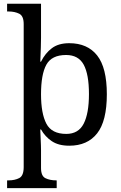

<svg xmlns="http://www.w3.org/2000/svg" viewBox="-20 -762 640 1017"><path d="M17.6 234.4V193.4H25.4Q58.6 193.4 82 181.2Q105.5 168.9 105.5 123V-634.8Q105.5 -677.7 81.5 -689.5Q57.6 -701.2 25.4 -701.2H17.6V-742.2H197.3V-562.5Q197.3 -541 196.3 -510.7Q195.3 -480.5 194.3 -458Q193.4 -435.5 193.4 -435.5H197.3Q219.7 -480.5 254.9 -506.8Q290 -533.2 346.7 -533.2Q443.4 -533.2 494.6 -468.3Q545.9 -403.3 545.9 -262.7Q545.9 -121.1 494.6 -55.7Q443.4 9.8 346.7 9.8Q290 9.8 254.4 -14.2Q218.8 -38.1 197.3 -76.2H193.4Q193.4 -76.2 193.8 -62.5Q194.3 -48.8 195.3 -29.3Q196.3 -9.8 196.8 8.3Q197.3 26.4 197.3 34.2V127.9Q197.3 170.9 221.2 182.1Q245.1 193.4 277.3 193.4H280.3V234.4ZM331.1 -52.7Q395.5 -52.7 423.3 -106.9Q451.2 -161.1 451.2 -263.7Q451.2 -368.2 423.3 -419.4Q395.5 -470.7 330.1 -470.7Q253.9 -470.7 225.6 -419.4Q197.3 -368.2 197.3 -262.7Q197.3 -161.1 225.6 -106.9Q253.9 -52.7 331.1 -52.7Z"/></svg>

Font: Noto Serif Todhri
Style: Regular
Weight: 400
Designer: Mikhail Merkuryev
Version: Version 1.000; ttfautohint (v1.8.4.7-5d5b)